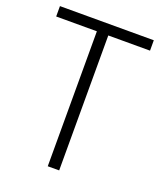

<svg xmlns="http://www.w3.org/2000/svg" viewBox="-131 -784 730 869"><g transform="rotate(20 233.5 -350.0)"><path d="M258 -650H459V-700H7V-650H203V0H258Z"/></g></svg>

Font: AdventPro_ExpandedRegular
Style: ExpandedRegular
Weight: 400
Width: 7
Designer: VivaRado, Andreas Kalpakidis
Foundry: VivaRado, Andreas Kalpakidis
Version: Version 3.000